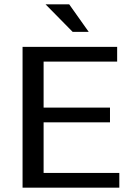

<svg xmlns="http://www.w3.org/2000/svg" viewBox="-20 -865 620 885"><path d="M530 0V-68H181V-301H487V-369H181V-581H520V-649H84V0ZM389 -718 299 -845H190L315 -718Z"/></svg>

Font: Gamestation Text
Style: Bold
Weight: 400
Designer: Jonas Hecksher
Foundry: Jonas Hecksher, Playtypeª, e-types AS
Version: Version 1.003